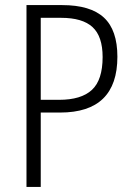

<svg xmlns="http://www.w3.org/2000/svg" viewBox="-20 -734 522 754"><path d="M441 -511Q441 -292 216 -292H140V0H84V-714H224Q335 -714 388 -665Q441 -616 441 -511ZM140 -664V-342H212Q299 -342 341 -381Q383 -420 383 -510Q383 -591 343.5 -627.5Q304 -664 220 -664Z"/></svg>

Font: Noto Sans Display Light Narrow
Style: Regular
Weight: 300
Width: 4
Designer: Monotype Design team
Foundry: Monotype Imaging Inc.
Version: Version 1.000